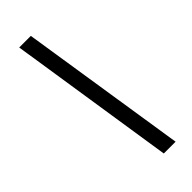

<svg xmlns="http://www.w3.org/2000/svg" viewBox="-224 -687 725 725"><g transform="rotate(-45 138.5 -324.5)"><path d="M166 10 63 -659H125L229 10Z"/></g></svg>

Font: Libra Serif Modern
Style: Bold Italic
Weight: 700
Italic angle: -12°
Designer: Stefan Peev, Context Ltd
Foundry: Stefan Peev, Context Ltd
Version: Version 1.000